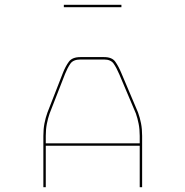

<svg xmlns="http://www.w3.org/2000/svg" viewBox="-20 -867 770 797"><path d="M170 -303V-272H560V-303Q560 -330 555.5 -353Q551 -376 544 -396L475 -559Q464 -585 452 -602.5Q440 -620 412 -620H314Q284 -620 272 -602.5Q260 -585 250 -560L186 -396Q179 -376 174.5 -353Q170 -330 170 -303ZM560 -90V-262H170V-90H160V-303Q160 -331 164.5 -354.5Q169 -378 177 -400L241 -564Q252 -592 266 -611Q280 -630 314 -630H412Q445 -630 458.5 -611Q472 -592 484 -563L553 -400Q561 -378 565.5 -354.5Q570 -331 570 -303V-90ZM245 -847H484V-837H245Z"/></svg>

Font: Bungee Hairline
Style: Regular
Weight: 400
Designer: David Jonathan Ross
Foundry: David Jonathan Ross
Version: Version 1.001;PS 1.0;hotconv 1.0.72;makeotf.lib2.5.5900